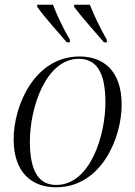

<svg xmlns="http://www.w3.org/2000/svg" viewBox="-20 -786 575 816"><path d="M264 -606H277V-617C250 -662 221 -724 205 -766H138V-757C178 -702 225 -652 264 -606ZM422 -606H434V-617C408 -662 378 -724 362 -766H295V-757C336 -702 383 -652 422 -606ZM218 10C411 10 497 -200 497 -341C497 -487 418 -546 318 -546C128 -546 38 -339 38 -194C38 -56 112 10 218 10ZM219 0C151 0 107 -49 107 -184C107 -329 175 -536 315 -536C388 -536 428 -482 428 -351C428 -209 363 0 219 0Z"/></svg>

Font: Noto Serif Display Light
Style: Italic
Weight: 300
Italic angle: -12°
Designer: Monotype Design Team
Foundry: Monotype Imaging Inc.
Version: Version 2.009